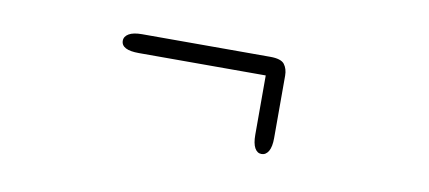

<svg xmlns="http://www.w3.org/2000/svg" viewBox="-32 -381 683 306"><g transform="rotate(10 309.5 -227.5)"><path d="M150.5 -289.5Q150.5 -296.5 157.8 -300.8Q165 -305 179 -305H386.5Q404 -305 409.5 -297.8Q415 -290.5 415 -279.5Q415 -277 407.8 -275.8Q400.5 -274.5 386.5 -274.5H179Q165 -274.5 157.8 -278.2Q150.5 -282 150.5 -289.5ZM399.5 -298Q406.5 -298 410.8 -290Q415 -282 415 -279.5V-178.5Q415 -164.5 410.8 -157.2Q406.5 -150 399.5 -150Q392.5 -150 388.5 -157.2Q384.5 -164.5 384.5 -178.5V-274.5Q384.5 -281 388.2 -289.5Q392 -298 399.5 -298Z"/></g></svg>

Font: Sono Monospace ExtraLight
Style: Regular
Weight: 250
Version: Version 2.112